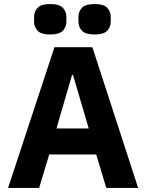

<svg xmlns="http://www.w3.org/2000/svg" viewBox="-20 -932 725 952"><path d="M507 0 457 -166H224L174 0H20L250 -698H438L665 0ZM342 -560H337L260 -295H420ZM229 -761Q184 -761 166.5 -779.5Q149 -798 149 -824V-849Q149 -875 166.5 -893.5Q184 -912 229 -912Q274 -912 291.5 -893.5Q309 -875 309 -849V-824Q309 -798 291.5 -779.5Q274 -761 229 -761ZM449 -761Q404 -761 386.5 -779.5Q369 -798 369 -824V-849Q369 -875 386.5 -893.5Q404 -912 449 -912Q494 -912 511.5 -893.5Q529 -875 529 -849V-824Q529 -798 511.5 -779.5Q494 -761 449 -761Z"/></svg>

Font: IBM Plex Sans Arabic
Style: Bold
Weight: 700
Designer: Mike Abbink, Paul van der Laan, Pieter van Rosmalen, Wael Morcos, Khajak Apelian
Foundry: Bold Monday
Version: Version 1.2